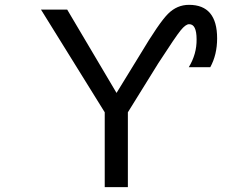

<svg xmlns="http://www.w3.org/2000/svg" viewBox="-20 -772 1040 794"><path d="M461.9 -387.7 559.6 -546.9Q637.7 -677.7 674.8 -714.8Q711.9 -752 761.7 -752Q877.9 -752 877.9 -613.3Q877.9 -545.9 849.6 -494.1H760.7Q793.9 -548.8 793 -609.4Q793 -672.9 761.7 -671.9Q748 -671.9 727.5 -647Q707 -622.1 634.8 -510.7L508.8 -307.6V2H413.1V-307.6L149.4 -732.4H257.8Z"/></svg>

Font: GenEi Gothic M Regular
Style: Regular
Weight: 400
Designer: o_tamon (Modified); [Source Han Sans]
Ryoko NISHIZUKA  (kana & ideographs); Paul D. Hunt (Latin, Greek & Cyrillic); Wenl
Version: Version 1.1a;Original Version 1.004